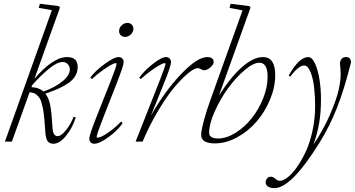

<svg xmlns="http://www.w3.org/2000/svg" viewBox="-20 -745 1866 1010"><path d="M5.9 0 252.9 -691.4 184.1 -703.6 189.5 -725.1 289.1 -712.9 295.4 -705.1 161.1 -330.6Q258.8 -444.8 333 -444.8Q388.7 -444.8 388.7 -393.1Q388.7 -367.7 376.5 -346.4Q364.3 -325.2 340.1 -308.3Q315.9 -291.5 287.1 -278.6Q258.3 -265.6 218.8 -252.4Q237.8 -228.5 244.9 -187.7Q252 -147 256.3 -71.3Q258.8 -28.8 283.7 -28.8Q302.2 -28.8 328.4 -62Q354.5 -95.2 367.2 -131.3L378.4 -127Q361.3 -71.8 327.1 -30.3Q293 11.2 261.2 11.2Q241.7 11.2 231.4 -1.2Q221.2 -13.7 218.3 -51.3Q216.3 -82.5 214.8 -100.3Q213.4 -118.2 210.7 -141.4Q208 -164.6 205.3 -177.2Q202.6 -189.9 198.2 -205.3Q193.8 -220.7 188.5 -228.5Q183.1 -236.3 175.3 -244.1Q167.5 -252 157.7 -255.4Q147.9 -258.8 135.7 -259.8L42.5 0ZM309.6 -418.9Q279.8 -418.9 235.4 -381.8Q190.9 -344.7 148.4 -295.9L145.5 -286.6Q185.1 -284.7 209 -263.7Q269.5 -285.2 308.3 -316.9Q347.2 -348.6 347.2 -379.4Q347.2 -396.5 336.2 -407.7Q325.2 -418.9 309.6 -418.9Z M637.7 -550.8Q624 -550.8 615.2 -559.6Q606.4 -568.4 606.4 -581.5Q606.4 -598.6 619.9 -611.6Q633.3 -624.5 650.4 -624.5Q664.1 -624.5 672.9 -615.7Q681.6 -606.9 681.6 -593.8Q681.6 -576.7 668.2 -563.7Q654.8 -550.8 637.7 -550.8ZM475.6 11.2Q464.4 11.2 457 3.9Q449.7 -3.4 449.7 -15.6Q449.7 -34.7 485.8 -125.5L563.5 -321.8Q593.3 -397.5 593.3 -409.7Q593.3 -413.1 588.9 -413.1Q583 -413.1 567.4 -405.3Q551.8 -397.5 522.7 -377.2Q493.7 -356.9 463.4 -329.1L455.1 -336.4Q479.5 -371.1 529.8 -408Q580.1 -444.8 603.5 -444.8Q615.7 -444.8 623 -437.5Q630.4 -430.2 630.4 -418.9Q630.4 -399.9 594.7 -308.6L520 -118.2Q488.3 -37.1 488.3 -24.4Q488.3 -20.5 491.7 -20.5Q499 -20.5 512.9 -26.1Q526.9 -31.7 556.2 -52.5Q585.4 -73.2 617.2 -105.5L625 -96.7Q597.2 -57.1 549.8 -22.9Q502.4 11.2 475.6 11.2Z M693.4 0 820.3 -321.8Q850.6 -398.4 850.6 -409.7Q850.6 -413.1 846.2 -413.1Q840.3 -413.1 824.7 -405.3Q809.1 -397.5 780 -377.2Q751 -356.9 720.7 -329.1L712.4 -336.4Q737.3 -371.6 783.4 -408.2Q829.6 -444.8 853 -444.8Q864.7 -444.8 872.1 -437.5Q879.4 -430.2 879.4 -418.9Q879.4 -397 843.3 -308.6L773.9 -136.7Q847.7 -266.6 932.9 -355.7Q1018.1 -444.8 1070.3 -444.8Q1085.9 -444.8 1095 -438.2Q1104 -431.6 1104 -419.4Q1104 -405.8 1086.7 -390.6Q1069.3 -375.5 1053.7 -375.5Q1046.9 -375.5 1037.6 -380.9Q1027.3 -386.7 1021 -386.7Q1002.4 -386.7 969.5 -359.6Q936.5 -332.5 896.7 -285.2Q856.9 -237.8 811.8 -162.1Q766.6 -86.4 730 0Z M1110.4 9.3Q1038.1 9.3 1038.1 -35.6Q1038.1 -58.1 1053.2 -113.3Q1068.4 -168.5 1085.4 -215.3L1255.9 -690.4L1187.5 -703.6L1192.9 -725.1L1291.5 -712.9L1297.9 -705.1L1131.8 -242.7Q1194.3 -340.8 1253.9 -392.8Q1313.5 -444.8 1363.3 -444.8Q1427.7 -444.8 1427.7 -349.6Q1427.7 -286.1 1400.4 -220.9Q1373 -155.8 1329.6 -105.2Q1286.1 -54.7 1227.5 -22.7Q1168.9 9.3 1110.4 9.3ZM1127.9 -16.6Q1171.9 -16.6 1219.2 -46.4Q1266.6 -76.2 1303.5 -122.1Q1340.3 -168 1364 -226.8Q1387.7 -285.6 1387.7 -340.8Q1387.7 -415 1344.7 -415Q1312 -415 1265.4 -375Q1218.8 -335 1178.2 -278.6Q1137.7 -222.2 1108.9 -157.2Q1080.1 -92.3 1080.1 -46.4Q1080.1 -16.6 1127.9 -16.6Z M1423.8 244.6Q1402.8 244.6 1390.1 236.6Q1377.4 228.5 1377.4 214.8Q1377.4 202.1 1385.3 193.4Q1393.1 184.6 1404.8 184.6Q1417 184.6 1428.7 195.3Q1439.5 206.1 1452.1 206.1Q1469.7 206.1 1493.4 187.7Q1517.1 169.4 1542.2 133.8Q1567.4 98.1 1588.9 51.8Q1610.4 5.4 1624 -57.9Q1637.7 -121.1 1637.7 -187Q1637.7 -239.7 1632.3 -285.9Q1627 -332 1613.3 -366.2Q1599.6 -400.4 1580.1 -400.4Q1550.3 -400.4 1507.3 -342.3L1498.5 -347.2Q1553.2 -444.8 1601.6 -444.8Q1621.6 -444.8 1637.5 -409.9Q1653.3 -375 1660.9 -325.4Q1668.5 -275.9 1668.5 -225.1Q1668.5 -152.8 1658.9 -97.2Q1649.4 -41.5 1628.9 15.6Q1681.2 -62 1715.3 -140.9Q1749.5 -219.7 1760.7 -269.3Q1772 -318.8 1772 -353Q1772 -378.9 1768.1 -411.1Q1771.5 -444.8 1800.8 -444.8Q1826.2 -444.8 1826.2 -415.5Q1791.5 -277.3 1753.2 -179.2Q1714.8 -81.1 1660.6 5.9Q1512.2 244.6 1423.8 244.6Z"/></svg>

Font: Elstob ExtraLight
Style: Italic
Weight: 200
Italic angle: -20°
Designer: Peter S. Baker
Version: Version 1.015